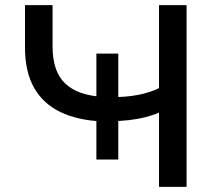

<svg xmlns="http://www.w3.org/2000/svg" viewBox="-20 -725 860 745"><path d="M597 0V-288Q577 -279 546.5 -271Q516 -263 481.5 -259Q447 -255 412 -255L439 -270V-106H354V-270L376 -254Q282 -258 215 -290Q148 -322 112.5 -384Q77 -446 77 -541V-705H184V-544Q184 -447 233.5 -400.5Q283 -354 382 -349L354 -338V-517H439V-338L415 -348Q468 -348 514 -356.5Q560 -365 597 -383V-705H704V0Z"/></svg>

Font: Nunito Sans 7pt SemiExpanded Medium
Style: Regular
Weight: 500
Width: 6
Designer: Vernon Adams
Foundry: Vernon Adams
Version: Version 3.101;gftools[0.9.27]